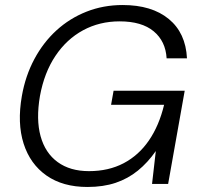

<svg xmlns="http://www.w3.org/2000/svg" viewBox="-20 -732 803 764"><path d="M328 12Q230 12 165 -33.5Q100 -79 74 -160.5Q48 -242 67 -350Q81 -430 116.5 -496.5Q152 -563 204.5 -611Q257 -659 324 -685.5Q391 -712 468 -712Q584 -712 651.5 -656.5Q719 -601 724 -500H643Q639 -568 591.5 -607.5Q544 -647 456 -647Q376 -647 310.5 -611.5Q245 -576 200.5 -509.5Q156 -443 139 -350Q123 -257 141.5 -190Q160 -123 209.5 -87Q259 -51 334 -51Q412 -51 472 -82.5Q532 -114 572.5 -173Q613 -232 633 -315H422L432 -371H715L649 0H585L600 -131Q568 -85 528.5 -53Q489 -21 440 -4.5Q391 12 328 12Z"/></svg>

Font: DM Sans 9pt Light
Style: Italic
Weight: 300
Italic angle: -10°
Version: Version 4.004;gftools[0.9.30]